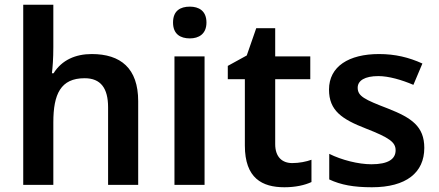

<svg xmlns="http://www.w3.org/2000/svg" viewBox="-20 -780 1853 810"><path d="M205 -581V-760H78V0H205V-264C205 -383 236 -450 337 -450C405 -450 436 -408 436 -327V0H563V-353C563 -492 489 -552 367 -552C299 -552 241 -527 206 -471H199C202 -495 205 -533 205 -581Z M781 -752C741 -752 710 -735 710 -685C710 -636 741 -618 781 -618C818 -618 851 -636 851 -685C851 -735 818 -752 781 -752ZM843 -542H716V0H843Z M1213 -92C1170 -92 1141 -118 1141 -172V-446H1289V-542H1141V-661H1061L1021 -546L941 -502V-446H1013V-166C1013 -28 1086 10 1180 10C1227 10 1266 1 1294 -12V-106C1272 -98 1242 -92 1213 -92Z M1770 -156C1770 -247 1716 -283 1617 -322C1518 -360 1489 -374 1489 -410C1489 -440 1519 -459 1576 -459C1620 -459 1675 -443 1724 -422L1762 -512C1705 -538 1647 -552 1579 -552C1452 -552 1368 -500 1368 -402C1368 -313 1423 -277 1523 -238C1623 -199 1649 -180 1649 -146C1649 -109 1618 -87 1547 -87C1492 -87 1421 -105 1369 -131V-23C1418 0 1472 10 1549 10C1694 10 1770 -52 1770 -156Z"/></svg>

Font: Noto Sans Georgian SemiBold
Style: Regular
Weight: 600
Designer: Monotype Design Team, Akaki Razmadze
Foundry: Google LLC
Version: Version 2.005